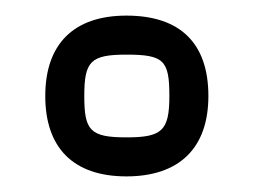

<svg xmlns="http://www.w3.org/2000/svg" viewBox="-20 -486 325 246"><path d="M142 -416C190.1 -416 197 -408.5 197 -363C197 -318.6 187.7 -310 142 -310C95.2 -310 88 -319 88 -363C88 -407.4 96 -416 142 -416ZM142 -466C74.2 -466 38 -429.4 38 -363C38 -297.4 73.1 -260 142 -260C208.5 -260 247 -295.1 247 -363C247 -431.1 210.4 -466 142 -466Z"/></svg>

Font: Fog Sans
Style: Outline
Weight: 700
Foundry: Intel Corporation
Version: Version 1.00